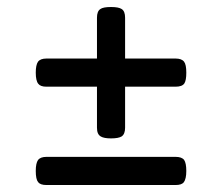

<svg xmlns="http://www.w3.org/2000/svg" viewBox="-20 -570 640 553"><path d="M113.8 -320.3Q96.7 -320.3 90.3 -328.6Q83 -337.4 83 -360.8Q83 -382.8 89.4 -392.1Q96.2 -401.4 113.8 -401.4H259.3V-519Q259.3 -537.6 269 -543.9Q276.9 -549.8 299.8 -549.8Q321.8 -549.8 330.6 -543.9Q340.3 -537.6 340.3 -519V-401.4H485.8Q503.4 -401.4 510.3 -392.1Q516.6 -383.8 516.6 -360.8Q516.6 -338.9 511.2 -330.1Q504.9 -320.3 485.8 -320.3H340.3V-202.1Q340.3 -184.1 330.6 -177.2Q321.3 -171.4 299.8 -171.4Q279.8 -171.4 270.5 -176.8Q264.6 -180.2 262 -186.3Q259.3 -192.4 259.3 -202.1V-320.3ZM485.8 -118.2Q503.4 -118.2 510.3 -109.4Q516.6 -100.1 516.6 -77.6Q516.6 -54.7 509.3 -44.9Q502.9 -37.1 485.8 -37.1H113.8Q96.2 -37.1 89.8 -45.4Q83 -53.7 83 -77.6Q83 -99.6 89.4 -108.9Q96.2 -118.2 113.8 -118.2Z"/></svg>

Font: Courier Prime Medium
Style: Regular
Weight: 500
Designer: Alan Dague-Greene
Foundry: Quote-Unquote Apps
Version: Version 1.202